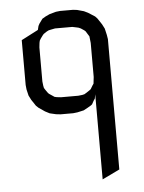

<svg xmlns="http://www.w3.org/2000/svg" viewBox="-51 -453 576 768"><g transform="rotate(-5 237.5 -69.0)"><path d="M56.2 -128.9V-309.1L124 -344.2L127.9 -359.9L132.8 -369.1L142.1 -381.8L146 -387.2L159.2 -395L175.8 -402.8L202.1 -410.2L219.2 -412.1H271L287.1 -410.2L314 -402.8L330.1 -395L356.9 -377.9L365.2 -369.1L381.8 -344.2L391.1 -326.2L397 -300.8L399.9 -283.2V240.2L330.1 273.9V-67.9L327.1 -50.8L321.8 -43L314 -28.8L309.1 -24.9L295.9 -17.1L278.8 -7.8L252.9 -2L235.8 0H185.1L167 -2L142.1 -7.8L124 -17.1L99.1 -34.2L89.8 -43L73.2 -67.9L64 -85.9L58.1 -110.8ZM124 -137.2 126 -120.1 127.9 -110.8 132.8 -103 142.1 -89.8 146 -85.9 159.2 -77.1 167 -71.8 175.8 -69.8 192.9 -67.9H262.2L278.8 -69.8L287.1 -71.8L295.9 -77.1L309.1 -85.9L314 -89.8L321.8 -103L327.1 -110.8L328.1 -120.1L330.1 -137.2V-273.9L328.1 -292L327.1 -300.8L321.8 -309.1L314 -321.8L309.1 -326.2L295.9 -335L287.1 -338.9L278.8 -340.8L262.2 -344.2H192.9L175.8 -340.8L167 -338.9L159.2 -335L146 -326.2L142.1 -321.8L132.8 -309.1L127.9 -300.8L126 -292L124 -273.9Z"/></g></svg>

Font: Petahja
Style: Regular
Weight: 400
Designer: T. Christopher White
Version: Version 1.1